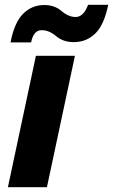

<svg xmlns="http://www.w3.org/2000/svg" viewBox="-20 -782 472 802"><path d="M13 0 130 -549H293L176 0ZM24 -605H110Q120 -656 154 -656Q185 -656 214.5 -631Q244 -606 288 -606Q341 -606 378 -642Q415 -678 432 -762H348Q329 -711 296 -711Q266 -711 237 -736Q208 -761 165 -761Q113 -761 76.5 -724.5Q40 -688 24 -605Z"/></svg>

Font: Noto Sans Display Extra
Style: Italic
Weight: 800
Italic angle: -12°
Designer: Monotype Design Team
Foundry: Monotype Imaging Inc.
Version: Version 1.900